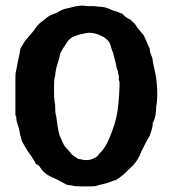

<svg xmlns="http://www.w3.org/2000/svg" viewBox="-20 -605 618 686"><path d="M46 -396Q50 -410 51 -421Q52 -432 60 -443Q65 -454 74.5 -465Q84 -476 92 -485Q103 -498 110 -508.5Q117 -519 132 -530Q142 -538 150.5 -544.5Q159 -551 169 -554Q180 -557 190 -563.5Q200 -570 211 -573Q225 -576 242.5 -580.5Q260 -585 277 -585Q282 -584 287.5 -583.5Q293 -583 298 -583H313Q318 -583 323.5 -582.5Q329 -582 334 -581Q358 -581 380 -569Q386 -566 392 -565Q398 -564 403 -562Q406 -559 411 -558Q416 -557 419 -554Q424 -548 432 -542.5Q440 -537 446 -535Q451 -529 456.5 -525Q462 -521 465 -515Q470 -507 476 -500Q482 -493 488 -485Q490 -485 494 -477.5Q498 -470 502 -460.5Q506 -451 509.5 -442.5Q513 -434 515 -431Q515 -420 520.5 -407.5Q526 -395 526 -385L538 -327Q541 -301 541.5 -286Q542 -271 542 -267Q542 -244 538 -224Q538 -207 535.5 -193Q533 -179 526 -166Q526 -155 522 -141.5Q518 -128 515 -120Q506 -106 499 -91.5Q492 -77 484 -62Q484 -59 482 -56.5Q480 -54 480 -51Q474 -39 468 -30Q462 -21 453 -12L422 18Q414 24 404.5 31.5Q395 39 384 41Q370 47 357.5 50.5Q345 54 330 57Q325 60 316.5 60.5Q308 61 300 61H277Q265 61 254 60.5Q243 60 234 57Q223 57 215.5 53.5Q208 50 200 45Q184 36 165.5 28Q147 20 134 7Q128 0 123.5 -7Q119 -14 111 -18Q107 -20 106 -24L104 -28Q101 -33 98 -37Q95 -41 92 -47Q81 -61 73.5 -74Q66 -87 58 -101Q55 -115 52.5 -122Q50 -129 50 -135Q47 -149 42.5 -162Q38 -175 38 -189Q35 -192 35 -194V-323Q35 -332 35.5 -340Q36 -348 38 -354ZM253 -42Q258 -36 268 -36Q277 -33 288 -33Q290 -33 297 -33.5Q304 -34 315 -39Q321 -42 326 -45.5Q331 -49 334 -55Q352 -72 362 -92.5Q372 -113 380 -135Q390 -161 395.5 -185Q401 -209 403 -235Q405 -259 406 -271Q407 -283 407 -295V-312Q404 -320 404 -325Q404 -326 404.5 -327Q405 -328 405 -329Q405 -336 402 -343Q402 -351 398.5 -358Q395 -365 395 -373L384 -416Q378 -430 374.5 -444.5Q371 -459 350 -473Q333 -482 320.5 -485Q308 -488 300 -488Q291 -488 280 -485Q267 -483 253.5 -478.5Q240 -474 230 -466Q222 -459 217.5 -451Q213 -443 207 -435Q205 -432 202 -426.5Q199 -421 196 -416Q191 -393 185 -375Q179 -357 177 -335Q174 -324 173.5 -312Q173 -300 173 -289Q173 -275 173.5 -260Q174 -245 177 -231Q177 -220 177.5 -209Q178 -198 181 -189Q183 -172 185.5 -156Q188 -140 192 -124Q198 -110 204 -96Q210 -82 219 -74Q227 -65 234 -56.5Q241 -48 253 -42Z"/></svg>

Font: Kirang Haerang sl
Style: Regular
Weight: 400
Version: Version 1.00